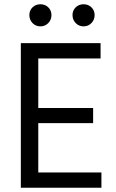

<svg xmlns="http://www.w3.org/2000/svg" viewBox="-20 -880 545 903"><path d="M457 3H78V-677H453V-605H160V-372H418V-301H160V-69H457ZM410 -845.5Q425 -831 425 -809Q425 -787 410 -771.5Q395 -756 373 -756Q351 -756 336 -771.5Q321 -787 321 -809Q321 -831 336 -845.5Q351 -860 373 -860Q395 -860 410 -845.5ZM207 -845.5Q222 -831 222 -809Q222 -787 207 -771.5Q192 -756 170 -756Q148 -756 133 -771.5Q118 -787 118 -809Q118 -831 133 -845.5Q148 -860 170 -860Q192 -860 207 -845.5Z"/></svg>

Font: Hind Siliguri Fixed
Style: Regular
Weight: 400
Designer: Jyotish Sonowal
Foundry: Indian Type Foundry
Version: Version 1.001;October 28, 2021;FontCreator 12.0.0.2565 64-bi